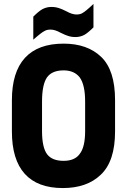

<svg xmlns="http://www.w3.org/2000/svg" viewBox="-20 -930 640 968"><path d="M147.9 -846.2Q175.3 -873.5 193.8 -883.8Q215.3 -895 238.8 -895Q259.8 -895 276.9 -889.2Q287.1 -886.7 314.9 -873Q343.8 -856.9 365.2 -856.9Q384.3 -856.9 395 -863.8Q410.6 -871.6 451.2 -910.2V-792Q423.3 -764.2 404.8 -753.9Q384.3 -743.2 359.9 -743.2Q339.8 -743.2 323.2 -749Q313 -751.5 285.2 -765.1Q257.3 -780.8 234.9 -780.8Q215.8 -780.8 205.1 -773.9Q190.4 -767.6 147.9 -730ZM40 -424.8Q40 -566.4 105.7 -638.2Q171.4 -710 300.8 -710Q420.4 -710 490.2 -643.1Q560.1 -576.2 560.1 -424.8V-267.1Q560.1 -116.7 487.8 -48.8Q418 18.1 296.9 18.1Q169.4 18.1 104.7 -53.7Q40 -125.5 40 -267.1ZM381.8 -153.8Q409.2 -188.5 409.2 -269V-418Q409.2 -502.4 381.8 -540Q354 -575.2 300.8 -575.2Q243.2 -575.2 217.8 -541Q191.9 -504.9 191.9 -418V-269Q191.9 -186.5 217.8 -151.9Q243.2 -119.1 300.8 -119.1Q356.9 -119.1 381.8 -153.8Z"/></svg>

Font: D-DIN-PRO Heavy
Style: Bold
Weight: 900
Designer: Charles Nix
Foundry: CyberFei
Version: Version 1.000;hotconv 1.0.109;makeotfexe 2.5.65596